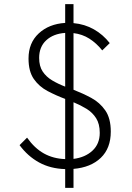

<svg xmlns="http://www.w3.org/2000/svg" viewBox="-20 -802 635 922"><path d="M293 100V10Q222 8 167.5 -22Q113 -52 74 -105L110 -141Q146 -90 191 -65Q236 -40 293 -38V-327Q250 -343 209 -364.5Q168 -386 142.5 -422.5Q117 -459 117 -521Q117 -596 166 -641.5Q215 -687 293 -692V-782H333V-691Q387 -686 431 -661Q475 -636 507 -595L471 -560Q443 -595 409 -616.5Q375 -638 333 -643V-371Q377 -354 418 -332Q459 -310 485.5 -272Q512 -234 512 -170Q512 -90 464 -44Q416 2 333 9V100ZM168 -524Q168 -484 185 -458.5Q202 -433 230.5 -416Q259 -399 293 -386V-644Q236 -640 202 -608.5Q168 -577 168 -524ZM459 -164Q459 -207 441.5 -234.5Q424 -262 395.5 -279.5Q367 -297 333 -311V-39Q389 -46 424 -78.5Q459 -111 459 -164Z"/></svg>

Font: Outfit ExtraLight
Style: Regular
Weight: 200
Designer: Rodrigo Fuenzalida
Foundry: fragTYPE
Version: Version 1.100; ttfautohint (v1.8.4.7-5d5b);gftools[0.9.27]